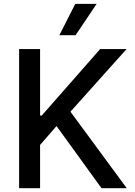

<svg xmlns="http://www.w3.org/2000/svg" viewBox="-20 -984 704 1004"><path d="M79.9 0V-727.3H189.6V-380H198.5L503.6 -727.3H641.7L348.4 -399.9L642.8 0H510.7L275.6 -324.9L189.6 -226.2V0ZM290.5 -800.1 373.6 -963.8H485.4L375.4 -800.1Z"/></svg>

Font: InterMG Medium
Style: Regular
Weight: 500
Designer: Rasmus Andersson
Foundry: rsms
Version: Version 3.019;December 26, 2023;FontCreator 15.0.0.2955 64-b